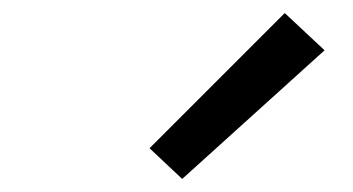

<svg xmlns="http://www.w3.org/2000/svg" viewBox="-20 -808 540 294"><path d="M259 -534 209 -581 416 -788 477 -731Z"/></svg>

Font: Iosevka SS08
Style: Italic
Weight: 400
Italic angle: -10°
Monospace: yes
Designer: Belleve Invis
Foundry: Belleve Invis
Version: 2.1.0; ttfautohint (v1.8.2)